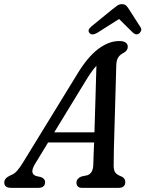

<svg xmlns="http://www.w3.org/2000/svg" viewBox="-56 -904 699 924"><path d="M112 -114Q84.5 -68 118 -57L142 -51.5Q161.5 -43 161 -28Q161 0 128.5 0H-2.5Q-35.5 0 -35.5 -26Q-35 -37 -28 -45Q-21 -53 -3 -61.5Q12 -66 26.5 -82.5Q41 -99 55 -122.5L313 -543Q364.5 -629 416 -667.8Q467.5 -706.5 517.5 -706.5Q539.5 -706.5 549.2 -698.8Q559 -691 559 -679Q559 -660.5 538 -649Q522 -641.5 513 -627.8Q504 -614 503.5 -587Q502.5 -549.5 501 -499.2Q499.5 -449 498 -393.5Q496.5 -338 494.8 -283.8Q493 -229.5 492 -184Q491 -138.5 491 -108.5Q491 -86 498 -74.8Q505 -63.5 531 -53.5Q547 -45 547 -28Q546.5 0 515 0H337.5Q324.5 0 318.2 -7.2Q312 -14.5 312 -25Q312 -44.5 335.5 -54.5L364 -60.5Q392 -70 393 -111.5Q393.5 -132 394.5 -159.2Q395.5 -186.5 397 -218.5H175.5ZM354.5 -512 205 -267H398.5Q401 -346 403.5 -432.5Q406 -519 408 -587.5Q396 -574.5 382.8 -555.8Q369.5 -537 354.5 -512ZM613.5 -743Q599 -732.5 583 -747.5L517 -812.5L414.5 -747.5Q387 -731 375 -744.5Q362.5 -758.5 383.5 -776.5L484.5 -859Q498 -870 508.2 -877Q518.5 -884 530.5 -884Q544 -884 551 -877.2Q558 -870.5 565 -859L620.5 -772.5Q626 -763.5 622.8 -755.5Q619.5 -747.5 613.5 -743Z"/></svg>

Font: Fraunces 144pt S100
Style: Italic
Weight: 400
Italic angle: -16°
Version: Version 1.000; ttfautohint (v1.8.3)